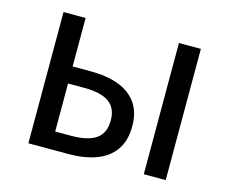

<svg xmlns="http://www.w3.org/2000/svg" viewBox="-82 -656 917 768"><g transform="rotate(15 376.5 -271.5)"><path d="M92.1 0V-543.4H183.5V-342.6H259.8Q324.5 -342.6 373.2 -324.7Q421.9 -306.8 448.9 -269.5Q475.9 -232.2 475.9 -173Q475.9 -113 448.9 -74.7Q421.9 -36.4 373.2 -18.2Q324.5 0 259.8 0ZM183.5 -73.2H250.3Q319.6 -73.2 353.2 -97.2Q386.8 -121.3 386.8 -173.4Q386.8 -224.7 353.2 -248.4Q319.6 -272 250.3 -272H183.5ZM570 0V-543.4H660.8V0Z"/></g></svg>

Font: Noto Sans TC Thin
Style: Regular
Weight: 100
Designer: Ryoko NISHIZUKA 西塚涼子 (kana, bopomofo & ideographs); Paul D. Hunt (Latin, Greek & Cyrillic); Sandoll Communications 산돌커뮤니
Foundry: Adobe
Version: Version 2.004-H2;hotconv 1.0.118;makeotfexe 2.5.65603